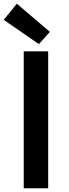

<svg xmlns="http://www.w3.org/2000/svg" viewBox="-34 -1016 373 1036"><path d="M94 0V-739H226V0ZM176 -778 -14 -909 57 -996 235 -844Z"/></svg>

Font: Noto Sans HK SemiBold
Style: Regular
Weight: 600
Version: Version 2.004-H2;hotconv 1.0.118;makeotfexe 2.5.65603